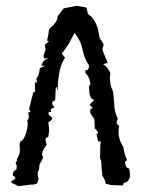

<svg xmlns="http://www.w3.org/2000/svg" viewBox="-20 -618 484 657"><path d="M18.6 6.8 19 1.5Q32.7 -3.9 32.7 -9.3Q32.7 -13.2 23.4 -17.6L24.9 -26.4Q28.3 -35.2 36.1 -37.6L37.6 -50.8L33.2 -60.1L38.1 -68.4L37.1 -72.8Q48.3 -88.4 48.3 -107.4L46.9 -122.1L49.3 -133.8Q58.1 -133.8 66.9 -156.2Q74.7 -176.8 74.7 -195.8Q74.7 -204.1 72.3 -206.1Q78.6 -209.5 78.6 -219.7L76.7 -233.4L84.5 -234.9L79.6 -245.1L94.2 -303.2L99.6 -301.8V-340.3L104 -332L106.4 -338.9L104 -350.6Q113.3 -355.5 116.2 -384.3L132.8 -392.6L121.1 -394L128.4 -408.7L145 -419.9L130.9 -417.5L128.9 -427.7L135.7 -447.8L133.3 -463.9L147 -476.6L141.1 -479.5Q147 -504.4 147 -512.2Q147 -520 162.1 -531.2L169.4 -540.5Q176.8 -549.3 176.8 -562L197.8 -589.4Q219.7 -593.3 241.7 -598.1L275.9 -592.3L280.8 -570.3L293.9 -560.1Q307.6 -543 314.9 -520.5L319.8 -494.6Q319.8 -487.8 327.1 -478.5Q334.5 -469.2 334.5 -464.4L330.6 -451.2Q330.6 -443.4 348.6 -402.8L333 -398.4Q350.1 -387.7 357.4 -367.7L356 -351.1Q356 -327.1 367.2 -303.7L370.6 -268.1Q370.6 -234.4 383.3 -212.4Q378.9 -202.1 378.9 -197.8Q378.9 -194.3 388.2 -186Q385.7 -182.6 385.7 -166.5Q385.7 -139.6 402.8 -113.8Q402.8 -97.2 415 -70.3L407.7 -64.9Q408.7 -43 420.9 -42Q424.8 -32.7 424.8 -19.5Q424.8 -2.9 413.1 5.4Q400.9 5.4 400.9 16.6L359.4 15.1L341.3 10.3Q339.8 -4.4 330.1 -16.6L329.1 -30.3Q326.7 -43 326.7 -62Q326.7 -69.3 322.3 -75.7Q323.2 -98.1 323.2 -120.1L324.7 -134.8L315.9 -133.8L310.1 -159.7Q315.4 -160.6 315.4 -163.1Q315.4 -168.5 304.2 -178.7L303.2 -210L289.1 -231V-245.6L297.9 -247.6L286.6 -259.8L302.7 -276.4Q284.7 -276.4 284.7 -322.3L289.6 -332Q284.7 -358.9 272.5 -367.2V-379.4L277.3 -377.9Q283.7 -377.9 284.7 -394Q268.1 -418.5 262.7 -446.3Q257.3 -477.5 235.4 -505.4Q227.1 -490.2 213.4 -464.8L195.3 -439Q191.9 -439 191.9 -436.5Q191.9 -432.1 202.6 -420.4Q178.2 -387.2 177.2 -305.2Q174.8 -320.3 172.4 -320.3Q169.9 -320.3 168.9 -274.4Q158.7 -273.4 158.7 -264.2Q158.7 -258.8 162.4 -255.9Q166 -252.9 166 -252Q166 -249 153.3 -245.1L155.3 -234.9L147 -234.4L146 -230Q146 -224.6 152.3 -220.7Q158.7 -216.8 158.7 -213.9Q158.7 -206.5 145.5 -199.7L148.4 -170.9L145 -148.9Q135.7 -148.9 135.7 -139.2L139.6 -122.1Q124 -103.5 124 -89.8L127.4 -78.6L120.1 -62.5Q113.8 -60.5 113.8 -37.1Q108.9 -31.2 108.9 -23.4Q108.9 -15.6 111.8 -5.9Q109.9 1 108.2 7.3Q106.4 13.7 81.5 14.2Q78.6 14.2 43 19Z"/></svg>

Font: Truetypewriter PolyglOTT
Style: Regular
Weight: 400
Designer: Sergey Beatoff a.k.a. Sam_T
Version: Version 3.76